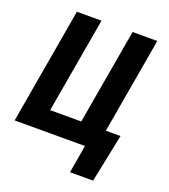

<svg xmlns="http://www.w3.org/2000/svg" viewBox="-164 -823 974 1106"><g transform="rotate(20 323.5 -270.0)"><path d="M596.7 -124 536.1 171.4H394.5L423.8 0H380.9L402.3 -124ZM-7.3 0 115.7 -710.9H266.6L164.6 -125.5H355.5L457 -710.9H608.4L485.4 0Z"/></g></svg>

Font: Roboto Condensed ExtraBold
Style: Italic
Weight: 800
Italic angle: -12°
Designer: Christian Robertson
Foundry: Google
Version: Version 3.008; 2023